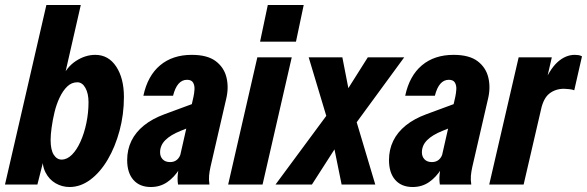

<svg xmlns="http://www.w3.org/2000/svg" viewBox="-35 -740 2354 770"><path d="M244 10Q214 10 188 -5Q162 -20 147.5 -48.5Q133 -77 136 -116L143 -111L115 0H-15L151 -720H289L220 -418L212 -424Q232 -471 269.5 -495.5Q307 -520 347 -520Q400 -520 431 -473Q462 -426 462 -351Q462 -281 444.5 -216Q427 -151 397 -100Q367 -49 327.5 -19.5Q288 10 244 10ZM212 -100Q234 -100 253.5 -119.5Q273 -139 288 -172.5Q303 -206 311.5 -247Q320 -288 320 -330Q320 -365 307.5 -387.5Q295 -410 275 -410Q252 -410 234.5 -393Q217 -376 204 -348.5Q191 -321 183.5 -289.5Q176 -258 172 -228.5Q168 -199 168 -179Q168 -139 180.5 -119.5Q193 -100 212 -100Z M679 0Q676 -20 678 -40Q680 -60 684 -82L680 -83L741 -352Q744 -366 745 -381.5Q746 -397 739.5 -408.5Q733 -420 715 -420Q695 -420 681 -404Q667 -388 659 -356H540Q557 -436 607 -478Q657 -520 734 -520Q797 -520 830.5 -494.5Q864 -469 873.5 -428.5Q883 -388 872 -343L809 -70Q805 -52 803.5 -35.5Q802 -19 805 0ZM570 10Q525 10 500 -18.5Q475 -47 475 -98Q475 -140 492 -175Q509 -210 542.5 -237Q576 -264 625 -282L774 -337L751 -240L689 -215Q649 -199 628 -178Q607 -157 607 -129Q607 -112 617.5 -101Q628 -90 647 -90Q664 -90 675 -99.5Q686 -109 690 -125L686 -64Q664 -29 635.5 -9.5Q607 10 570 10Z M880 0 997 -510H1135L1018 0ZM1008 -573 1039 -720H1183L1152 -573Z M1335 0 1291 -217 1203 -510H1338L1376 -315L1470 0ZM1315 -312 1440 -510H1586L1359 -200ZM1336 -187 1216 0H1070L1291 -299Z M1729 0Q1726 -20 1728 -40Q1730 -60 1734 -82L1730 -83L1791 -352Q1794 -366 1795 -381.5Q1796 -397 1789.5 -408.5Q1783 -420 1765 -420Q1745 -420 1731 -404Q1717 -388 1709 -356H1590Q1607 -436 1657 -478Q1707 -520 1784 -520Q1847 -520 1880.5 -494.5Q1914 -469 1923.5 -428.5Q1933 -388 1922 -343L1859 -70Q1855 -52 1853.5 -35.5Q1852 -19 1855 0ZM1620 10Q1575 10 1550 -18.5Q1525 -47 1525 -98Q1525 -140 1542 -175Q1559 -210 1592.5 -237Q1626 -264 1675 -282L1824 -337L1801 -240L1739 -215Q1699 -199 1678 -178Q1657 -157 1657 -129Q1657 -112 1667.5 -101Q1678 -90 1697 -90Q1714 -90 1725 -99.5Q1736 -109 1740 -125L1736 -64Q1714 -29 1685.5 -9.5Q1657 10 1620 10Z M1927 0 2045 -510H2178L2149 -384H2154L2065 0ZM2134 -298 2139 -390Q2168 -461 2200.5 -490.5Q2233 -520 2270 -520Q2277 -520 2284.5 -519Q2292 -518 2299 -514L2268 -378Q2261 -381 2247.5 -382.5Q2234 -384 2227 -384Q2193 -384 2168.5 -365Q2144 -346 2134 -298Z"/></svg>

Font: Instrument Sans Condensed
Style: Bold Italic
Weight: 700
Width: 3
Italic angle: -13°
Designer: Rodrigo Fuenzalida
Foundry: fragTYPE
Version: Version 1.000;gftools[0.9.28]